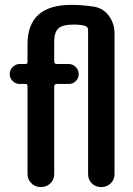

<svg xmlns="http://www.w3.org/2000/svg" viewBox="-20 -760 540 780"><path d="M59.6 -418.9Q43.9 -418.9 31.7 -430.7Q19.5 -442.4 19.5 -459Q19.5 -475.6 31.7 -487.8Q43.9 -500 59.6 -500H84Q91.8 -500 91.8 -508.8V-580.1Q91.8 -740.2 269.5 -740.2Q317.4 -740.2 364.3 -732.4Q401.4 -725.6 423.3 -694.3Q445.3 -663.1 445.3 -624V-52.7Q445.3 -30.3 429.7 -15.1Q414.1 0 391.1 0Q368.2 0 353 -15.1Q337.9 -30.3 337.9 -52.7V-637.7Q337.9 -650.4 327.1 -654.3Q308.6 -660.2 279.3 -660.2Q234.4 -660.2 217.3 -644.5Q200.2 -628.9 200.2 -589.8V-510.7Q200.2 -500 210.9 -500H259.8Q275.4 -500 287.6 -487.8Q299.8 -475.6 299.8 -459Q299.8 -442.4 288.1 -430.7Q276.4 -418.9 259.8 -418.9H210.9Q200.2 -418.9 200.2 -408.2V-52.7Q200.2 -30.3 184.6 -15.1Q168.9 0 146 0Q123 0 107.4 -15.6Q91.8 -31.2 91.8 -52.7V-410.2Q91.8 -418.9 84 -418.9Z"/></svg>

Font: Rounded-X Mgen+ 1mn medium
Style: Regular
Weight: 500
Designer: [Source Han Sans]
Ryoko NISHIZUKA  (kana & ideographs); Paul D. Hunt (Latin, Greek & Cyrillic); Wenlong ZHANG  (bopomofo
Version: Version 1.059.20150602